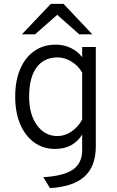

<svg xmlns="http://www.w3.org/2000/svg" viewBox="-20 -752 600 985"><path d="M236.5 213 202 157Q306 151 353.8 118.2Q401.5 85.5 401.5 19V-61.5Q355.5 12 262.5 12Q201 12 155 -21.5Q109 -55 83.5 -115.2Q58 -175.5 58 -256Q58 -337.5 83.5 -397.5Q109 -457.5 155.8 -490.2Q202.5 -523 266 -523Q307.5 -523 343.5 -505.8Q379.5 -488.5 401.5 -458.5V-511H471.5V-1.5Q471.5 101 413.8 153.5Q356 206 236.5 213ZM275 -54Q312.5 -54 346.8 -77.2Q381 -100.5 401.5 -138.5V-379.5Q382 -414.5 347 -436Q312 -457.5 276 -457.5Q205 -457.5 167.2 -405.5Q129.5 -353.5 129.5 -256Q129.5 -165 169.8 -109.5Q210 -54 275 -54ZM92.5 -576 240.5 -732H306L453.5 -576H386.5L273.5 -676L160 -576Z"/></svg>

Font: Overpass Light
Style: Regular
Weight: 300
Designer: Delve Withrington, Dave Bailey, Thomas Jockin
Foundry: Delve Fonts LLC
Version: Version 4.000; ttfautohint (v1.8.3)